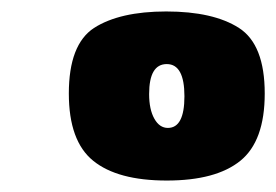

<svg xmlns="http://www.w3.org/2000/svg" viewBox="-20 -730 482 335"><path d="M441.9 -566.9Q441.9 -483.9 399.4 -449.5Q356.9 -415 271 -415Q185.1 -415 142.6 -449.5Q100.1 -483.9 100.1 -566.9Q100.1 -652.3 144 -681.2Q189 -710 270 -710Q352.1 -710 397 -681.2Q441.9 -652.3 441.9 -566.9ZM272.9 -506.8Q301.8 -506.8 301.8 -562Q301.8 -618.2 271 -618.2Q240.2 -618.2 240.2 -565.9Q240.2 -539.1 249.3 -522.9Q258.3 -506.8 272.9 -506.8Z"/></svg>

Font: GGS TheRock Black
Style: Regular
Weight: 900
Designer: Rodrigo Fuenzalida (2012); Goodgame Studios (2014)
Foundry: Rodrigo Fuenzalida,2012;  GGS,2014
Version: Version 1.002 | FøM Mod